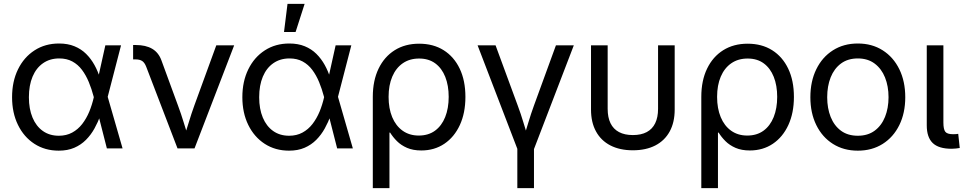

<svg xmlns="http://www.w3.org/2000/svg" viewBox="-20 -762 4961 986"><path d="M281.7 11.7Q210.9 11.7 156.7 -23.4Q102.5 -58.6 72.3 -120.6Q42 -182.6 42 -262.7Q42 -343.8 72.5 -406Q103 -468.3 157.5 -503.4Q211.9 -538.6 283.2 -538.6Q328.1 -538.6 362.5 -524.4Q397 -510.3 422.1 -485.4Q447.3 -460.4 465.1 -428.2Q482.9 -396 494.1 -359.4H524.4L532.7 -266.1L609.4 0H528.8L460.9 -266.1Q450.7 -305.2 436 -340.6Q421.4 -376 400.9 -403.3Q380.4 -430.7 351.6 -446.3Q322.8 -461.9 284.2 -461.9Q236.3 -461.9 201.2 -437.5Q166 -413.1 147.2 -368.4Q128.4 -323.7 128.4 -262.7Q128.4 -202.6 147 -158.2Q165.5 -113.8 200 -89.4Q234.4 -64.9 282.2 -64.9Q320.8 -64.9 350.6 -81.1Q380.4 -97.2 402.1 -125.2Q423.8 -153.3 438.5 -188.7Q453.1 -224.1 461.9 -263.2L521 -529.3H601.6L532.7 -263.2L524.4 -170.4H496.1Q483.4 -135.3 465.3 -102.5Q447.3 -69.8 421.6 -43.9Q396 -18.1 361.6 -3.2Q327.1 11.7 281.7 11.7Z M891.6 0 731 -418.9Q722.7 -440.4 710.2 -448.7Q697.8 -457 675.3 -457H663.6V-530.8H677.7Q728.5 -530.8 761.5 -511.5Q794.4 -492.2 809.1 -451.7L894 -220.2Q910.2 -176.8 923.1 -134.3Q936 -91.8 949.2 -50.3H923.3Q937 -91.8 949.7 -134.5Q962.4 -177.2 978 -220.2L1090.8 -529.3H1182.6L979 0Z M1464.4 11.7Q1393.6 11.7 1339.4 -23.4Q1285.2 -58.6 1254.9 -120.6Q1224.6 -182.6 1224.6 -262.7Q1224.6 -343.8 1255.1 -406Q1285.6 -468.3 1340.1 -503.4Q1394.5 -538.6 1465.8 -538.6Q1510.7 -538.6 1545.2 -524.4Q1579.6 -510.3 1604.7 -485.4Q1629.9 -460.4 1647.7 -428.2Q1665.5 -396 1676.8 -359.4H1707L1715.3 -266.1L1792 0H1711.4L1643.6 -266.1Q1633.3 -305.2 1618.7 -340.6Q1604 -376 1583.5 -403.3Q1563 -430.7 1534.2 -446.3Q1505.4 -461.9 1466.8 -461.9Q1418.9 -461.9 1383.8 -437.5Q1348.6 -413.1 1329.8 -368.4Q1311 -323.7 1311 -262.7Q1311 -202.6 1329.6 -158.2Q1348.1 -113.8 1382.6 -89.4Q1417 -64.9 1464.8 -64.9Q1503.4 -64.9 1533.2 -81.1Q1563 -97.2 1584.7 -125.2Q1606.4 -153.3 1621.1 -188.7Q1635.7 -224.1 1644.5 -263.2L1703.6 -529.3H1784.2L1715.3 -263.2L1707 -170.4H1678.7Q1666 -135.3 1647.9 -102.5Q1629.9 -69.8 1604.2 -43.9Q1578.6 -18.1 1544.2 -3.2Q1509.8 11.7 1464.4 11.7ZM1438.5 -597.7 1456.5 -742.2H1544.4L1498 -597.7Z M1894.5 204.1V-264.6Q1894.5 -348.1 1924.1 -409.4Q1953.6 -470.7 2007.1 -504.2Q2060.5 -537.6 2132.3 -537.6Q2205.1 -537.6 2258.3 -504.2Q2311.5 -470.7 2340.8 -409.4Q2370.1 -348.1 2370.1 -264.2Q2370.1 -182.1 2341.6 -120.1Q2313 -58.1 2262 -23.7Q2210.9 10.7 2143.6 10.7Q2101.1 10.7 2070.3 -2.7Q2039.6 -16.1 2018.6 -37.1Q1997.6 -58.1 1983.4 -81.1H1980V204.1ZM2130.4 -65.9Q2179.7 -65.9 2213.9 -90.8Q2248 -115.7 2266.1 -160.6Q2284.2 -205.6 2284.2 -264.6Q2284.2 -322.8 2266.6 -367.2Q2249 -411.6 2215.3 -436.5Q2181.6 -461.4 2132.3 -461.4Q2083.5 -461.4 2048.3 -437Q2013.2 -412.6 1994.4 -368.4Q1975.6 -324.2 1975.6 -264.6Q1975.6 -205.1 1994.1 -160.4Q2012.7 -115.7 2047.6 -90.8Q2082.5 -65.9 2130.4 -65.9Z M2639.2 8.8 2432.6 -529.3H2524.9L2638.7 -220.2Q2654.8 -177.2 2667.5 -134.5Q2680.2 -91.8 2693.4 -50.3H2668Q2681.2 -91.8 2693.8 -134.5Q2706.5 -177.2 2722.2 -220.2L2835 -529.3H2926.8L2720.2 8.8ZM2636.7 204.1V-3.9H2722.2V204.1Z M3230 9.8Q3163.1 9.8 3114.7 -15.1Q3066.4 -40 3040.8 -86.9Q3015.1 -133.8 3015.1 -199.2V-529.3H3100.6V-203.1Q3100.6 -159.2 3115.2 -129.2Q3129.9 -99.1 3158.9 -83.7Q3188 -68.4 3230 -68.4Q3272.5 -68.4 3301.3 -83.7Q3330.1 -99.1 3344.7 -129.2Q3359.4 -159.2 3359.4 -203.1V-529.3H3444.8V-199.2Q3444.8 -133.8 3419.2 -86.9Q3393.6 -40 3345.5 -15.1Q3297.4 9.8 3230 9.8Z M3581.5 204.1V-264.6Q3581.5 -348.1 3611.1 -409.4Q3640.6 -470.7 3694.1 -504.2Q3747.6 -537.6 3819.3 -537.6Q3892.1 -537.6 3945.3 -504.2Q3998.5 -470.7 4027.8 -409.4Q4057.1 -348.1 4057.1 -264.2Q4057.1 -182.1 4028.6 -120.1Q4000 -58.1 3949 -23.7Q3897.9 10.7 3830.6 10.7Q3788.1 10.7 3757.3 -2.7Q3726.6 -16.1 3705.6 -37.1Q3684.6 -58.1 3670.4 -81.1H3667V204.1ZM3817.4 -65.9Q3866.7 -65.9 3900.9 -90.8Q3935.1 -115.7 3953.1 -160.6Q3971.2 -205.6 3971.2 -264.6Q3971.2 -322.8 3953.6 -367.2Q3936 -411.6 3902.3 -436.5Q3868.7 -461.4 3819.3 -461.4Q3770.5 -461.4 3735.4 -437Q3700.2 -412.6 3681.4 -368.4Q3662.6 -324.2 3662.6 -264.6Q3662.6 -205.1 3681.2 -160.4Q3699.7 -115.7 3734.6 -90.8Q3769.5 -65.9 3817.4 -65.9Z M4385.3 11.7Q4312.5 11.7 4257.6 -22.9Q4202.6 -57.6 4172.1 -119.6Q4141.6 -181.6 4141.6 -262.7Q4141.6 -344.2 4172.1 -406.5Q4202.6 -468.8 4257.6 -503.7Q4312.5 -538.6 4385.3 -538.6Q4458 -538.6 4512.9 -503.7Q4567.9 -468.8 4598.4 -406.5Q4628.9 -344.2 4628.9 -262.7Q4628.9 -181.6 4598.4 -119.6Q4567.9 -57.6 4512.9 -22.9Q4458 11.7 4385.3 11.7ZM4385.3 -64.9Q4436.5 -64.9 4471.7 -90.8Q4506.8 -116.7 4524.9 -161.6Q4543 -206.5 4543 -262.7Q4543 -319.3 4524.9 -364.3Q4506.8 -409.2 4471.7 -435.5Q4436.5 -461.9 4385.3 -461.9Q4334 -461.9 4298.8 -435.8Q4263.7 -409.7 4245.8 -364.7Q4228 -319.8 4228 -262.7Q4228 -206.1 4245.8 -161.4Q4263.7 -116.7 4298.6 -90.8Q4333.5 -64.9 4385.3 -64.9Z M4867.2 2Q4800.3 2 4769.8 -27.6Q4739.3 -57.1 4739.3 -118.2V-529.3H4824.7V-132.8Q4824.7 -98.1 4834.5 -85.4Q4844.2 -72.8 4874 -72.8Q4882.3 -72.8 4889.2 -73.2Q4896 -73.7 4900.9 -74.7L4908.7 -2Q4899.9 -0.5 4888.9 0.7Q4877.9 2 4867.2 2Z"/></svg>

Font: Inter 24pt
Style: Regular
Weight: 400
Designer: Rasmus Andersson
Foundry: rsms
Version: Version 4.001;git-66647c0bb